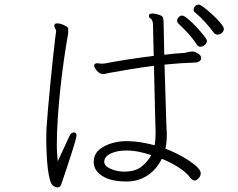

<svg xmlns="http://www.w3.org/2000/svg" viewBox="-20 -805 1040 838"><path d="M957 -679Q957 -669 948.5 -661.5Q940 -654 929 -654Q920 -654 914 -661Q898 -683 877 -706.5Q856 -730 830 -752Q825 -756 825 -763Q825 -771 831.5 -778Q838 -785 847 -785Q854 -785 871.5 -771.5Q889 -758 909 -739.5Q929 -721 943 -704Q957 -687 957 -679ZM528 -13Q464 -13 426.5 -37Q389 -61 389 -98V-99Q390 -132 413 -151.5Q436 -171 468.5 -180Q501 -189 527 -189H534Q563 -189 594 -184Q625 -179 655 -171Q657 -183 658 -195.5Q659 -208 659 -220V-235Q658 -259 657 -305Q656 -351 654.5 -407.5Q653 -464 652 -518Q600 -511 550.5 -503Q501 -495 458 -487Q451 -486 444.5 -484Q438 -482 431 -482Q414 -482 402.5 -496.5Q391 -511 391 -518Q391 -525 396 -527Q398 -528 400 -528.5Q402 -529 404 -529Q409 -529 413.5 -528Q418 -527 425 -527Q432 -527 437 -528Q478 -536 535 -545Q592 -554 651 -561Q649 -620 648.5 -661Q648 -702 647 -706Q644 -721 637 -724Q630 -727 630 -737Q630 -746 646 -746Q653 -746 661 -744Q669 -742 675 -740Q688 -736 691 -729Q694 -722 694 -707Q694 -700 695 -661Q696 -622 697 -566Q720 -569 742 -571Q764 -573 784 -574Q792 -575 800.5 -577.5Q809 -580 818 -580H823Q832 -579 843.5 -572Q855 -565 857 -557Q858 -555 858 -551Q858 -543 850 -537.5Q842 -532 831 -532Q765 -530 698 -523Q700 -468 701.5 -411Q703 -354 704.5 -308.5Q706 -263 707 -240Q708 -234 708 -227.5Q708 -221 708 -214Q708 -183 702 -156Q724 -148 750.5 -135Q777 -122 801 -106.5Q825 -91 840.5 -76Q856 -61 856 -49Q856 -36 846.5 -26.5Q837 -17 831 -17Q820 -17 811 -29Q792 -54 757 -76Q722 -98 686 -112Q665 -68 627 -41.5Q589 -15 541 -13ZM883 -627Q883 -617 874 -609Q865 -601 854 -601Q846 -601 840 -609Q821 -638 799.5 -661Q778 -684 758 -703Q753 -708 753 -714Q753 -722 759.5 -729.5Q766 -737 775 -737Q783 -737 800.5 -722.5Q818 -708 837 -687.5Q856 -667 869.5 -650Q883 -633 883 -627ZM225 -670Q225 -675 221 -680.5Q217 -686 217 -693Q217 -694 217.5 -695Q218 -696 218 -697Q220 -703 229 -703Q242 -703 258 -696Q274 -689 276 -684Q278 -681 278 -672Q278 -669 278 -665.5Q278 -662 277 -657Q268 -606 259 -543.5Q250 -481 243 -414.5Q236 -348 232 -286Q228 -224 228 -174Q228 -152 229.5 -133.5Q231 -115 232 -101Q244 -127 259 -159Q274 -191 284 -213Q290 -227 303 -227Q314 -227 314 -214Q314 -208 307.5 -185.5Q301 -163 291.5 -133.5Q282 -104 272.5 -75Q263 -46 256 -26Q249 -6 248 -3Q244 13 231 13Q224 13 216 8Q205 4 198.5 -18Q192 -40 188.5 -71Q185 -102 183.5 -135Q182 -168 182 -195Q182 -216 182.5 -230.5Q183 -245 183 -246Q185 -278 189.5 -329Q194 -380 199.5 -437Q205 -494 210.5 -545.5Q216 -597 220 -631Q224 -665 225 -669ZM529 -148Q490 -148 462.5 -134.5Q435 -121 435 -99Q435 -80 463 -68Q491 -56 522 -56Q573 -56 600.5 -80Q628 -104 640 -128Q621 -135 591 -141.5Q561 -148 533 -148Z"/></svg>

Font: Moon Stars Kai HW Light
Style: Regular
Weight: 300
Designer: GuiWonder
Version: Version 1.101